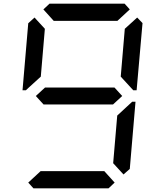

<svg xmlns="http://www.w3.org/2000/svg" viewBox="-20 -1020 856 1040"><path d="M134 -544 120 -531H102L133 -894L167 -925L223 -864L201 -605ZM215 -969 248 -1000H655L683 -969L616 -907H271ZM600 -546 642 -500 592 -454H216L174 -500L224 -546ZM723 -925 752 -895 720 -531H702L690 -544L634 -605L656 -864ZM601 -31 568 0H161L133 -31L200 -93H545ZM682 -456 696 -469H714L683 -105L649 -75L593 -136L615 -394Z"/></svg>

Font: DSEG7 Classic Mini
Style: Italic
Weight: 400
Italic angle: -5°
Designer: Keshikan(Twitter:@keshinomi_88pro)
Version: Version 0.46